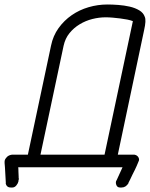

<svg xmlns="http://www.w3.org/2000/svg" viewBox="-48 -744 667 854"><path d="M33 0Q34 5 34 19.5Q34 34 35 42V41V47Q35 50 36 52L34 60V63Q32 72 24.5 81Q17 90 7 90H0Q-20 90 -23 69L-22 71L-26 0Q-27 -10 -27.5 -17.5Q-28 -25 -27 -30Q-25 -38 -17 -46Q-9 -54 5 -56H76L179 -541Q188 -585 212.5 -619Q237 -653 271 -676.5Q305 -700 346 -712Q387 -724 430 -724Q452 -724 478.5 -722Q505 -720 529 -714.5Q553 -709 571.5 -698Q590 -687 596 -669Q603 -654 593 -610L476 -56H550Q561 -54 566.5 -46Q572 -38 570 -30Q568 -24 560 -6Q552 12 542 31L532 52L523 70H524Q512 90 493 90H486Q475 90 470.5 81Q466 72 468 63Q469 61 469.5 59.5Q470 58 471 57L497 0ZM132 -56H417L543 -650Q533 -654 518 -657Q503 -660 486.5 -662Q470 -664 453.5 -665.5Q437 -667 422 -667Q393 -667 363 -659.5Q333 -652 306.5 -636Q280 -620 261 -596.5Q242 -573 235 -541Z"/></svg>

Font: VDS
Style: Thin Italic
Weight: 100
Width: 0
Designer: artmaker
Foundry: artmaker
Version: Version 1.000 2012 initial release